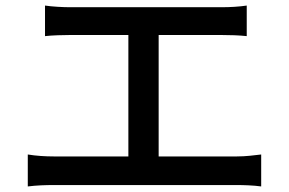

<svg xmlns="http://www.w3.org/2000/svg" viewBox="-20 -702 1040 691"><path d="M142 -682V-572C168 -575 209 -576 231 -576H442V-139H173C144 -139 110 -141 80 -146V-31C112 -35 144 -36 173 -36H833C854 -36 893 -35 920 -31V-146C894 -143 865 -139 833 -139H551V-576H778C807 -576 840 -575 868 -572V-682C841 -678 809 -676 778 -676H231C208 -676 168 -678 142 -682Z"/></svg>

Font: DAIFUKU Sans JP Medium
Style: Regular
Weight: 500
Designer: Original font ‘Source Han Sans JP’ : Ryoko NISHIZUKA  (kana, bopomofo & ideographs); Paul D. Hunt (Latin, Greek & Cyrill
Foundry: Daifuku
Version: Version 1.000